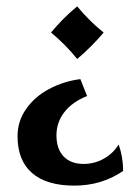

<svg xmlns="http://www.w3.org/2000/svg" viewBox="-20 -439 424 602"><path d="M305 -337Q267 -292 222 -254Q187 -298 140 -337Q177 -382 222 -419Q261 -372 305 -337ZM253 -138Q206 -119 181.5 -87Q157 -55 157 -15Q157 28 179.5 51.5Q202 75 242 75Q276 75 305.5 58.5Q335 42 352 14Q366 53 366 97Q299 143 213 143Q126 143 80.5 103.5Q35 64 35 -12Q35 -59 62 -97.5Q89 -136 134 -160Q179 -184 232 -191Z"/></svg>

Font: Mirza SemiBold
Style: Regular
Weight: 600
Designer: Arabic design by Kourosh Beigpour, Latin design by Eduardo Tunni, engineering by Lasse Fister
Version: Version 1.0010g